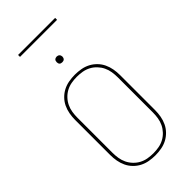

<svg xmlns="http://www.w3.org/2000/svg" viewBox="-332 -1177 1264 1264"><g transform="rotate(-45 300.0 -545.5)"><path d="M300 8Q272 8 243.5 3Q215 -2 190 -15Q165 -28 145 -48.5Q125 -69 113 -94.5Q101 -120 96 -148Q91 -176 91 -205V-530Q91 -559 96 -587Q101 -615 113 -640.5Q125 -666 145 -686.5Q165 -707 190 -720Q215 -733 243.5 -738Q272 -743 300 -743Q328 -743 356.5 -738Q385 -733 410 -720Q435 -707 455 -686.5Q475 -666 487 -640.5Q499 -615 504 -587Q509 -559 509 -530V-205Q509 -176 504 -148Q499 -120 487 -94.5Q475 -69 455 -48.5Q435 -28 410 -15Q385 -2 356.5 3Q328 8 300 8ZM300 -11Q326 -11 351.5 -15.5Q377 -20 399.5 -32Q422 -44 440 -63Q458 -82 469 -105Q480 -128 484 -153.5Q488 -179 488 -205V-530Q488 -556 484 -581.5Q480 -607 469 -630Q458 -653 440 -672Q422 -691 399.5 -703Q377 -715 351.5 -719.5Q326 -724 300 -724Q274 -724 248.5 -719.5Q223 -715 200.5 -703Q178 -691 160 -672Q142 -653 131 -630Q120 -607 116 -581.5Q112 -556 112 -530V-205Q112 -179 116 -153.5Q120 -128 131 -105Q142 -82 160 -63Q178 -44 200.5 -32Q223 -20 248.5 -15.5Q274 -11 300 -11ZM300 -859Q295 -859 289.5 -860.5Q284 -862 280.5 -865.5Q277 -869 275.5 -874.5Q274 -880 274 -885Q274 -890 275.5 -895.5Q277 -901 280.5 -904.5Q284 -908 289.5 -910Q295 -912 300 -912Q305 -912 310.5 -910Q316 -908 319.5 -904.5Q323 -901 325 -895.5Q327 -890 327 -885Q327 -880 325 -874.5Q323 -869 319.5 -865.5Q316 -862 310.5 -860.5Q305 -859 300 -859ZM128 -1081V-1099H473V-1081Z"/></g></svg>

Font: Iosevka Thin Extended
Style: Regular
Weight: 100
Width: 7
Monospace: yes
Designer: Belleve Invis
Foundry: Belleve Invis
Version: Version 32.5.0; ttfautohint (v1.8.4)